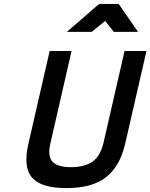

<svg xmlns="http://www.w3.org/2000/svg" viewBox="-20 -953 769 982"><path d="M238 -221Q222 -154 248.5 -126Q275 -98 343 -98Q412 -98 452.5 -126Q493 -154 509 -221L617 -692H729L621 -221Q607 -160 582 -116.5Q557 -73 520 -45Q483 -17 433 -4Q383 9 318 9Q190 9 143.5 -45Q97 -99 126 -221L234 -692H346ZM487 -933H587L686 -790H562L518 -846L449 -790H322Z"/></svg>

Font: Panefresco 750wt
Style: Italic
Weight: 750
Foundry: Campivisivi & Chank Co
Version: Version 1.000